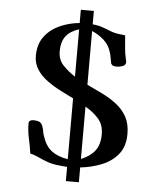

<svg xmlns="http://www.w3.org/2000/svg" viewBox="-58 -837 816 969"><g transform="rotate(5 350.0 -352.0)"><path d="M472 -169Q472 -218 444.5 -248.5Q417 -279 378 -301V-36Q425 -55 448.5 -86Q472 -117 472 -169ZM312 -687Q267 -673 245.5 -644.5Q224 -616 224 -569Q224 -525 251 -497Q278 -469 312 -447ZM601 -182Q601 -118 568.5 -78.5Q536 -39 485 -19Q434 1 378 7V82H312V10Q284 8 257 4.5Q230 1 204 -9Q183 -17 163 -26.5Q143 -36 121 -41Q116 -79 107.5 -116Q99 -153 99 -191Q99 -202 106 -206Q113 -210 122 -210Q140 -210 152 -205Q164 -200 170 -182Q174 -171 176 -158.5Q178 -146 182 -135Q198 -85 229.5 -61Q261 -37 312 -29V-337Q282 -352 246.5 -370Q211 -388 179 -411Q147 -434 126.5 -464.5Q106 -495 106 -534Q106 -594 135.5 -633Q165 -672 212 -693Q259 -714 312 -719V-786H378V-718Q404 -716 427.5 -708Q451 -700 475 -690Q492 -684 509.5 -681.5Q527 -679 546 -677Q549 -648 551 -618Q553 -588 560 -558Q561 -554 562 -550.5Q563 -547 563 -543Q563 -527 547 -521.5Q531 -516 519 -516Q509 -516 501 -518Q493 -520 488 -530Q485 -543 483 -556.5Q481 -570 477 -583Q467 -620 439.5 -645Q412 -670 378 -684V-412Q417 -394 456.5 -374.5Q496 -355 529 -329.5Q562 -304 581.5 -268.5Q601 -233 601 -182Z"/></g></svg>

Font: Kaisei Decol
Style: Bold
Weight: 700
Designer: Font-Kai, 金井和夫
Foundry: KAZUO KANAI
Version: Version 5.003